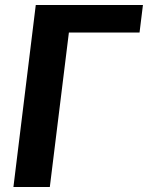

<svg xmlns="http://www.w3.org/2000/svg" viewBox="-20 -745 590 765"><path d="M536 -615.5H254.5L178.5 0H33.5L122.5 -725H549.5Z"/></svg>

Font: Lato Heavy
Style: Italic
Weight: 800
Italic angle: -7°
Designer: Lukasz Dziedzic
Foundry: tyPoland Lukasz Dziedzic
Version: Version 2.007; 2014-02-27